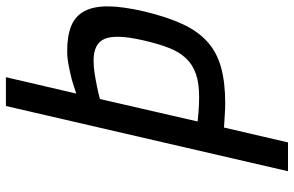

<svg xmlns="http://www.w3.org/2000/svg" viewBox="-188 -564 970 633"><g transform="rotate(-90 296.5 -247.0)"><path d="M293 -75Q339 -75 369.5 -85.5Q400 -96 421 -118Q442 -140 455.5 -174.5Q469 -209 480 -257Q501 -347 486 -385Q471 -423 414 -423Q393 -423 371 -419.5Q349 -416 330 -412Q308 -408 287 -402L213 -80Q229 -78 244 -77Q257 -76 270.5 -75.5Q284 -75 293 -75ZM445 -510Q496 -510 528.5 -496.5Q561 -483 577 -452.5Q593 -422 592.5 -374Q592 -326 576 -257Q558 -181 534 -129.5Q510 -78 475 -47Q440 -16 390.5 -2.5Q341 11 274 11Q255 11 234 9.5Q213 8 193 7L144 218H49L264 -712H359L305 -480Q328 -488 352 -495Q372 -500 397 -505Q422 -510 445 -510Z"/></g></svg>

Font: Panefresco 600wt
Style: Italic
Weight: 600
Foundry: Campivisivi & Chank Co
Version: Version 1.000